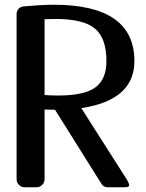

<svg xmlns="http://www.w3.org/2000/svg" viewBox="-20 -790 617 810"><path d="M511 -39Q525 -17 525 -9Q525 0 507 0H434Q418 0 409 -13L214 -324Q213 -326 212 -327H209Q199 -327 189 -327.5Q179 -328 168 -328V-34Q168 -20 158 -10Q148 0 134 0H84Q70 0 60 -10Q50 -20 50 -34V-731Q50 -744 58.5 -753Q67 -762 80 -763Q115 -766 146.5 -768Q178 -770 207 -770Q547 -770 547 -532Q547 -449 490 -399.5Q433 -350 323 -334ZM168 -709V-389Q198 -387 225 -387Q335 -387 382 -421Q429 -455 429 -532Q429 -629 380.5 -669.5Q332 -710 214 -710Q206 -710 192 -709.5Q178 -709 168 -709Z"/></svg>

Font: Yusei Magic
Style: Regular
Weight: 400
Designer: Tanukizamurai
Foundry: Yusei Magic Project
Version: Version 1.200